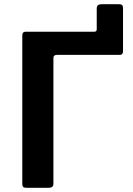

<svg xmlns="http://www.w3.org/2000/svg" viewBox="-20 -893 631 913"><path d="M105 0Q94 0 90 -4.5Q86 -9 86 -18V-725Q86 -742 101 -742H428Q440 -742 440 -754V-853Q440 -873 463 -873H546Q557 -873 561 -868.5Q565 -864 565 -854V-650Q565 -632 550 -632H251Q234 -632 234 -618V-19Q234 0 212 0Z"/></svg>

Font: Libre Franklin SemiBold
Style: Regular
Weight: 600
Designer: Pablo Impallari, Rodrigo Fuenzalida, Nhung Nguyen
Foundry: Impallari Type
Version: Version 3.000